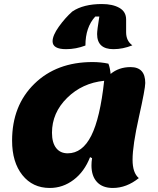

<svg xmlns="http://www.w3.org/2000/svg" viewBox="-20 -908 786 953"><path d="M308 -664Q241 -664 241 -703Q241 -732 272 -775.5Q303 -819 339 -851Q394 -888 486 -888Q539 -888 572.5 -869Q606 -850 606 -811V-748Q606 -705 637 -683Q590 -664 543 -664Q462 -664 462 -739Q462 -758 473 -826H453Q404 -773 404 -682Q357 -664 308 -664ZM227 25Q142 25 91 -39Q40 -103 40 -210Q40 -384 150.5 -492Q261 -600 439 -600Q481 -600 518 -592Q526 -573 529 -541Q570 -575 628 -575Q701 -575 701 -496Q701 -468 669.5 -327Q638 -186 638 -115Q638 -50 669 -24Q608 25 540 25Q489 25 461.5 -4.5Q434 -34 434 -87Q434 -104 437 -123L427 -128Q399 -56 345.5 -15.5Q292 25 227 25ZM238 -249Q238 -200 258.5 -173.5Q279 -147 316 -147Q389 -147 433 -234.5Q477 -322 497 -507Q388 -496 313 -422Q238 -348 238 -249Z"/></svg>

Font: Lemonada
Style: Bold
Weight: 700
Designer: Mohamed Gaber (Arabic), Eduardo Tunni (Latin)
Foundry: Kief Type Foundry
Version: Version 4.004